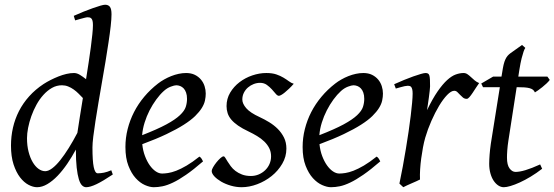

<svg xmlns="http://www.w3.org/2000/svg" viewBox="-20 -762 2316 802"><path d="M303.2 -207Q307.6 -236.3 313.5 -273.7Q319.3 -311 326.2 -352.5Q317.9 -361.3 308.3 -370.8Q298.8 -380.4 287.8 -388.2Q276.9 -396 264.6 -400.9Q252.4 -405.8 238.8 -405.8Q216.3 -405.8 197 -394.8Q177.7 -383.8 161.4 -365.7Q145 -347.7 132.3 -324.5Q119.6 -301.3 110.8 -276.6Q102.1 -252 97.4 -228Q92.8 -204.1 92.8 -185.1Q92.8 -153.3 99.4 -127.9Q106 -102.5 116.7 -84.5Q127.4 -66.4 141.1 -56.6Q154.8 -46.9 168.9 -46.9Q182.1 -46.9 198.2 -59.1Q214.4 -71.3 231.7 -93Q249 -114.7 267.3 -144Q285.6 -173.3 303.2 -207ZM451.2 -33.2Q409.7 -5.4 383.1 7.3Q356.4 20 339.8 20Q330.6 20 322.8 12.5Q314.9 4.9 309.3 -13.4Q303.7 -31.7 300.3 -62Q296.9 -92.3 296.9 -137.2Q280.3 -106.4 261 -78.1Q241.7 -49.8 220.7 -27.8Q199.7 -5.9 177.7 7.1Q155.8 20 134.8 20Q118.2 20 99.1 10Q80.1 0 63.7 -21.2Q47.4 -42.5 36.6 -75.4Q25.9 -108.4 25.9 -153.8Q25.9 -192.4 34.2 -228.8Q42.5 -265.1 59.3 -298.1Q76.2 -331.1 101.8 -359.6Q127.4 -388.2 162.1 -411.1Q175.8 -419.9 191.7 -428Q207.5 -436 224.1 -442.6Q240.7 -449.2 257.3 -453.1Q273.9 -457 289.1 -457Q301.3 -457 314 -449.2Q326.7 -441.4 339.4 -431.2Q345.2 -466.8 350.3 -501Q355.5 -535.2 359.4 -564.7Q363.3 -594.2 365.7 -618.2Q368.2 -642.1 368.2 -657.2Q368.2 -668.5 366.5 -675Q364.7 -681.6 361.6 -684.8Q358.4 -688 354.5 -689Q350.6 -689.9 346.2 -689.9Q341.8 -689.9 333.3 -687.7Q324.7 -685.5 315.9 -683.1Q305.7 -680.2 293.9 -676.8L288.1 -695.8Q308.6 -705.1 329.3 -713.4Q350.1 -721.7 367.9 -728Q385.7 -734.4 399.4 -738.3Q413.1 -742.2 418.9 -742.2Q432.6 -742.2 439.2 -733.4Q445.8 -724.6 445.8 -702.1Q445.8 -683.1 442.4 -652.8Q439 -622.6 433.3 -585Q427.7 -547.4 420.7 -504.9Q413.6 -462.4 406 -419.2Q398.4 -376 391.4 -334Q384.3 -292 378.7 -255.9Q373 -219.7 369.6 -191.2Q366.2 -162.6 366.2 -146Q366.2 -89.4 371.6 -63.7Q377 -38.1 388.2 -38.1Q400.9 -38.1 414.3 -40.8Q427.7 -43.5 444.8 -50.8Z M664.1 -381.8Q647.9 -367.2 632.6 -346.2Q617.2 -325.2 604.7 -300.8Q592.3 -276.4 584 -249.8Q575.7 -223.1 573.7 -197.3Q637.7 -222.2 675 -242.4Q712.4 -262.7 731.4 -280.8Q750.5 -298.8 755.9 -315.4Q761.2 -332 761.2 -349.1Q761.2 -364.3 757.3 -375.2Q753.4 -386.2 747.1 -392.8Q740.7 -399.4 732.7 -402.6Q724.6 -405.8 716.3 -405.8Q708.5 -405.8 693.4 -400.1Q678.2 -394.5 664.1 -381.8ZM839.4 -371.1Q839.4 -357.4 836.2 -342.3Q833 -327.1 823 -311Q813 -294.9 795.2 -277.3Q777.3 -259.8 747.8 -241Q718.3 -222.2 675.8 -201.9Q633.3 -181.6 574.2 -159.7Q577.1 -132.3 585.7 -109.9Q594.2 -87.4 605.7 -71.3Q617.2 -55.2 630.6 -46.1Q644 -37.1 657.2 -37.1Q667.5 -37.1 682.1 -39.3Q696.8 -41.5 716.1 -48.8Q735.4 -56.2 759.5 -70.3Q783.7 -84.5 813 -107.9Q818.4 -105 822.5 -98.4Q826.7 -91.8 828.1 -87.9Q788.1 -53.2 757.3 -32Q726.6 -10.7 702.4 0.7Q678.2 12.2 658.9 16.1Q639.6 20 622.1 20Q606 20 585.4 11Q564.9 2 546.9 -17.8Q528.8 -37.6 516.4 -69.6Q503.9 -101.6 503.9 -147.9Q503.9 -186 513.2 -222.9Q522.5 -259.8 539.8 -293.7Q557.1 -327.6 582.5 -357.9Q607.9 -388.2 640.1 -413.1Q651.4 -421.9 665.5 -429.9Q679.7 -438 695.1 -444.1Q710.4 -450.2 726.3 -453.6Q742.2 -457 757.3 -457Q778.3 -457 793.7 -449.5Q809.1 -441.9 819.3 -429.7Q829.6 -417.5 834.5 -402.1Q839.4 -386.7 839.4 -371.1Z M1207 -412.1Q1197.3 -400.9 1187.7 -391.8Q1178.2 -382.8 1169.9 -376Q1161.6 -369.1 1155 -365.5Q1148.4 -361.8 1145 -361.8Q1138.7 -361.8 1131.6 -370.4Q1124.5 -378.9 1115.5 -388.9Q1106.4 -398.9 1094.5 -407.5Q1082.5 -416 1066.4 -416Q1052.7 -416 1039.6 -410.9Q1026.4 -405.8 1015.9 -396.7Q1005.4 -387.7 998.8 -374.8Q992.2 -361.8 992.2 -346.2Q992.2 -329.1 1008.5 -310.1Q1024.9 -291 1064.5 -272.9Q1084.5 -263.7 1104.5 -251.5Q1124.5 -239.3 1140.4 -223.4Q1156.2 -207.5 1166.3 -187.3Q1176.3 -167 1176.3 -141.1Q1176.3 -107.4 1158.9 -77.9Q1141.6 -48.3 1114.5 -26.6Q1087.4 -4.9 1054.2 7.6Q1021 20 989.3 20Q966.3 20 943.8 13.4Q921.4 6.8 903.8 -3.4Q886.2 -13.7 875.2 -25.6Q864.3 -37.6 864.3 -47.9Q864.3 -53.2 870.1 -63.5Q876 -73.7 884 -83.7Q892.1 -93.8 900.4 -101.3Q908.7 -108.9 914.1 -108.9Q917.5 -108.9 921.1 -102.8Q924.8 -96.7 930.4 -87.6Q936 -78.6 943.8 -67.9Q951.7 -57.1 963.4 -48.1Q975.1 -39.1 991 -33Q1006.8 -26.9 1028.3 -26.9Q1045.4 -26.9 1060.8 -33.4Q1076.2 -40 1087.6 -51Q1099.1 -62 1105.7 -76.9Q1112.3 -91.8 1112.3 -108.9Q1112.3 -127.9 1104.5 -143.3Q1096.7 -158.7 1083.7 -171.1Q1070.8 -183.6 1053.7 -193.8Q1036.6 -204.1 1018.1 -212.9Q992.2 -225.1 974.6 -237.3Q957 -249.5 946.3 -262.2Q935.5 -274.9 930.9 -289.1Q926.3 -303.2 926.3 -318.8Q926.3 -349.6 941.4 -375Q956.5 -400.4 980.5 -418.7Q1004.4 -437 1033.9 -447Q1063.5 -457 1092.3 -457Q1117.2 -457 1134.3 -451.2Q1151.4 -445.3 1164.3 -437.5Q1177.2 -429.7 1187 -422.4Q1196.8 -415 1207 -412.1Z M1404.3 -381.8Q1388.2 -367.2 1372.8 -346.2Q1357.4 -325.2 1345 -300.8Q1332.5 -276.4 1324.2 -249.8Q1315.9 -223.1 1314 -197.3Q1377.9 -222.2 1415.3 -242.4Q1452.6 -262.7 1471.7 -280.8Q1490.7 -298.8 1496.1 -315.4Q1501.5 -332 1501.5 -349.1Q1501.5 -364.3 1497.6 -375.2Q1493.7 -386.2 1487.3 -392.8Q1481 -399.4 1472.9 -402.6Q1464.8 -405.8 1456.5 -405.8Q1448.7 -405.8 1433.6 -400.1Q1418.5 -394.5 1404.3 -381.8ZM1579.6 -371.1Q1579.6 -357.4 1576.4 -342.3Q1573.2 -327.1 1563.2 -311Q1553.2 -294.9 1535.4 -277.3Q1517.6 -259.8 1488 -241Q1458.5 -222.2 1416 -201.9Q1373.5 -181.6 1314.5 -159.7Q1317.4 -132.3 1325.9 -109.9Q1334.5 -87.4 1345.9 -71.3Q1357.4 -55.2 1370.8 -46.1Q1384.3 -37.1 1397.5 -37.1Q1407.7 -37.1 1422.4 -39.3Q1437 -41.5 1456.3 -48.8Q1475.6 -56.2 1499.8 -70.3Q1523.9 -84.5 1553.2 -107.9Q1558.6 -105 1562.7 -98.4Q1566.9 -91.8 1568.4 -87.9Q1528.3 -53.2 1497.6 -32Q1466.8 -10.7 1442.6 0.7Q1418.5 12.2 1399.2 16.1Q1379.9 20 1362.3 20Q1346.2 20 1325.7 11Q1305.2 2 1287.1 -17.8Q1269 -37.6 1256.6 -69.6Q1244.1 -101.6 1244.1 -147.9Q1244.1 -186 1253.4 -222.9Q1262.7 -259.8 1280 -293.7Q1297.4 -327.6 1322.8 -357.9Q1348.1 -388.2 1380.4 -413.1Q1391.6 -421.9 1405.8 -429.9Q1419.9 -438 1435.3 -444.1Q1450.7 -450.2 1466.6 -453.6Q1482.4 -457 1497.6 -457Q1518.6 -457 1533.9 -449.5Q1549.3 -441.9 1559.6 -429.7Q1569.8 -417.5 1574.7 -402.1Q1579.6 -386.7 1579.6 -371.1Z M1981.4 -415Q1975.6 -407.2 1968.5 -396Q1961.4 -384.8 1954.3 -374.3Q1947.3 -363.8 1940.9 -356.4Q1934.6 -349.1 1929.7 -349.1Q1920.4 -349.1 1913.8 -354.5Q1907.2 -359.9 1901.6 -366Q1896 -372.1 1890.4 -377.4Q1884.8 -382.8 1877.4 -382.8Q1864.7 -382.8 1847.9 -365.5Q1831.1 -348.1 1814.2 -320.1Q1797.4 -292 1782 -257.1Q1766.6 -222.2 1756.3 -187Q1751 -168.5 1746.8 -146.2Q1742.7 -124 1739.5 -100.6Q1736.3 -77.1 1734.9 -54.4Q1733.4 -31.7 1734.4 -12.2Q1728 -8.8 1718.5 -4.6Q1709 -0.5 1699 3.9Q1689 8.3 1679.7 12.5Q1670.4 16.6 1664.6 20L1648.4 4.9Q1655.8 -29.8 1662.6 -66.9Q1669.4 -104 1675.5 -140.9Q1681.6 -177.7 1686.8 -212.9Q1691.9 -248 1695.6 -278.3Q1699.2 -308.6 1701.4 -332.5Q1703.6 -356.4 1703.6 -371.1Q1703.6 -382.3 1701.9 -388.9Q1700.2 -395.5 1697.5 -398.7Q1694.8 -401.9 1691.2 -402.8Q1687.5 -403.8 1683.6 -403.8Q1678.7 -403.8 1670.4 -402.1Q1662.1 -400.4 1653.8 -397.9Q1644 -395.5 1633.3 -392.1L1626.5 -410.2Q1647 -419.4 1667.7 -428Q1688.5 -436.5 1706.5 -442.9Q1724.6 -449.2 1738 -453.1Q1751.5 -457 1757.3 -457Q1764.2 -457 1768.1 -454.6Q1772 -452.1 1773.7 -446Q1775.4 -439.9 1775.9 -429Q1776.4 -418 1776.4 -400.9Q1776.4 -395.5 1774.9 -382.8Q1773.4 -370.1 1771.5 -355.2Q1769.5 -340.3 1767.3 -325.7Q1765.1 -311 1763.7 -301.8Q1787.1 -350.1 1808.1 -380.4Q1829.1 -410.6 1847.9 -427.7Q1866.7 -444.8 1883.8 -450.9Q1900.9 -457 1916.5 -457Q1925.3 -457 1932.4 -452.1Q1939.5 -447.3 1946.8 -440.4Q1954.1 -433.6 1962.4 -426.5Q1970.7 -419.4 1981.4 -415Z M2244.6 -57.1Q2220.7 -38.6 2196.8 -24.2Q2172.9 -9.8 2151.4 0Q2129.9 9.8 2112.5 14.9Q2095.2 20 2084.5 20Q2072.3 20 2061.3 12.7Q2050.3 5.4 2041.7 -7.6Q2033.2 -20.5 2028.3 -38.6Q2023.4 -56.6 2023.4 -78.1Q2023.4 -87.4 2023.9 -96.7Q2024.4 -106 2025.1 -116Q2025.9 -126 2027.1 -137.2Q2028.3 -148.4 2030.3 -162.1L2067.9 -397.9H1997.6L1990.2 -413.1L2039.6 -441.9H2074.7L2077.6 -459Q2080.6 -479 2083.7 -492.2Q2086.9 -505.4 2091.1 -514.2Q2095.2 -522.9 2100.1 -528.6Q2105 -534.2 2111.3 -539.1L2160.6 -574.2L2174.3 -562Q2170.9 -557.6 2167 -546.4Q2163.6 -536.6 2158.9 -518.6Q2154.3 -500.5 2149.4 -470.2L2145 -441.9H2266.6L2276.4 -428.2Q2271.5 -421.4 2262.9 -413.3Q2254.4 -405.3 2245.1 -397.9Q2235.8 -390.6 2227.3 -384.5Q2218.8 -378.4 2214.4 -376Q2211.4 -382.8 2206.3 -387Q2201.2 -391.1 2192.4 -393.6Q2183.6 -396 2170.7 -397Q2157.7 -397.9 2139.6 -397.9H2138.2L2103.5 -173.8Q2102.1 -164.6 2100.8 -154.1Q2099.6 -143.6 2098.9 -134Q2098.1 -124.5 2097.9 -116.2Q2097.7 -107.9 2097.7 -103Q2097.7 -72.8 2108.6 -58.3Q2119.6 -43.9 2133.3 -43.9Q2150.4 -43.9 2175 -51.3Q2199.7 -58.6 2236.3 -75.2Z"/></svg>

Font: Gentium Plus Cyr
Style: Italic
Weight: 400
Italic angle: -8°
Designer: J. Victor Gaultney, Annie Olsen, Iska Routamaa, Becca Hirsbrunner
Foundry: SIL International
Version: Version 5.000